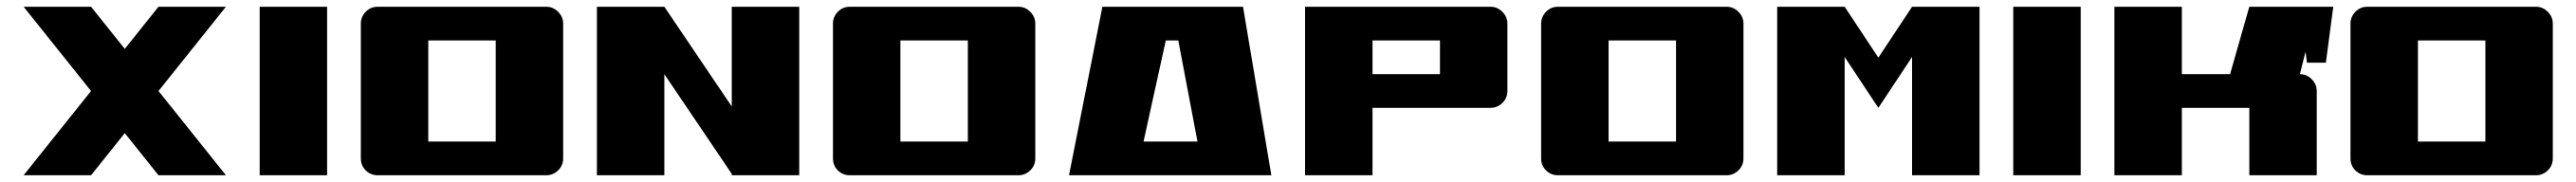

<svg xmlns="http://www.w3.org/2000/svg" viewBox="-20 -520 7640 540"><path d="M50 -500H250L350 -375L450 -500H650L450 -250L650 0H450L350 -125L250 0H50L250 -250Z M750 -500H950V0H750Z M1600 -500Q1620 -500 1635 -485Q1650 -470 1650 -450V-50Q1650 -29 1635 -14.5Q1620 0 1600 0H1100Q1079 0 1064.5 -14.5Q1050 -29 1050 -50V-450Q1050 -470 1064.5 -485Q1079 -500 1100 -500ZM1250 -400V-100H1450V-400Z M1750 -500H1950L2150 -204V-500H2350V0H2150V-4L1950 -300V0H1750Z M3000 -500Q3020 -500 3035 -485Q3050 -470 3050 -450V-50Q3050 -29 3035 -14.5Q3020 0 3000 0H2500Q2479 0 2464.5 -14.5Q2450 -29 2450 -50V-450Q2450 -470 2464.5 -485Q2479 -500 2500 -500ZM2650 -400V-100H2850V-400Z M3249 -500H3666L3750 0H3150ZM3371 -100H3531L3474 -400H3437Z M3850 -500H4400Q4420 -500 4435 -485Q4450 -470 4450 -450V-250Q4450 -229 4435 -214.5Q4420 -200 4400 -200H4050V0H3850ZM4050 -400V-300H4250V-400Z M5100 -500Q5120 -500 5135 -485Q5150 -470 5150 -450V-50Q5150 -29 5135 -14.5Q5120 0 5100 0H4600Q4579 0 4564.5 -14.5Q4550 -29 4550 -50V-450Q4550 -470 4564.5 -485Q4579 -500 4600 -500ZM4750 -400V-100H4950V-400Z M5650 -500H5850V0H5650V-351L5550 -200L5450 -351V0H5250V-500H5450L5550 -349Z M5950 -500H6150V0H5950Z M6250 -500H6450V-300H6593L6650 -500H6850L6800 -300Q6820 -300 6835 -285Q6850 -270 6850 -250V0H6650V-200H6450V0H6250Z M7500 -500Q7520 -500 7535 -485Q7550 -470 7550 -450V-50Q7550 -29 7535 -14.5Q7520 0 7500 0H7000Q6979 0 6964.5 -14.5Q6950 -29 6950 -50V-450Q6950 -470 6964.5 -485Q6979 -500 7000 -500ZM7150 -400V-100H7350V-400ZM6799 -500H6899L6877 -334H6821Z"/></svg>

Font: Tokeely Brookings
Style: Regular
Weight: 400
Designer: Peter Wiegel
Foundry: Peter Wiegel
Version: Version 2.001